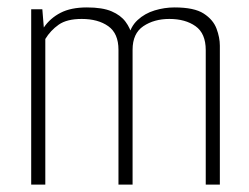

<svg xmlns="http://www.w3.org/2000/svg" viewBox="-20 -497 670 517"><path d="M64 0V-472H94L98 -423Q115 -448 143 -462.5Q171 -477 214 -477Q256 -477 280.5 -466.5Q305 -456 318 -438.5Q331 -421 335 -402L325 -395Q331 -425 350.5 -443Q370 -461 396.5 -469Q423 -477 450 -477Q503 -477 528.5 -460.5Q554 -444 563 -420Q572 -396 572 -374V0H534V-362Q534 -407 506.5 -426.5Q479 -446 436 -446Q395 -446 366 -426.5Q337 -407 337 -363V0H299V-363Q299 -407 271.5 -426.5Q244 -446 200 -446Q160 -446 138 -430.5Q116 -415 102 -392V0Z"/></svg>

Font: Smooch Sans Thin Light
Style: Regular
Weight: 300
Version: Version 1.010